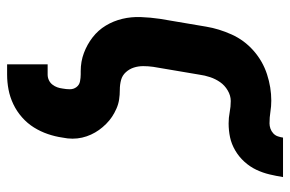

<svg xmlns="http://www.w3.org/2000/svg" viewBox="-158 -453 816 540"><g transform="rotate(90 250.0 -183.0)"><path d="M161 205V91H190Q198 91 205.5 87.5Q213 84 218 77.5Q223 71 225.5 64Q228 57 229 49Q231 39 231 28.5Q231 18 225 10Q219 2 209 0Q199 -2 189 -2Q186 -2 184 -2Q182 -2 180 -2Q153 -2 129 -11Q105 -20 85 -35.5Q65 -51 52 -72.5Q39 -94 33 -119Q27 -144 28 -171Q29 -198 33 -225L55 -355Q61 -391 77 -426.5Q93 -462 122.5 -488Q152 -514 189 -526Q226 -538 263 -538Q279 -538 294.5 -535.5Q310 -533 327 -533Q334 -533 341.5 -535.5Q349 -538 355 -543.5Q361 -549 363.5 -556.5Q366 -564 367 -571H478Q475 -552 470.5 -533Q466 -514 457.5 -496Q449 -478 435 -462.5Q421 -447 403 -436.5Q385 -426 366 -422Q347 -418 327 -418Q311 -418 295.5 -421Q280 -424 264 -424Q249 -424 234.5 -415.5Q220 -407 211 -394Q202 -381 197 -366Q192 -351 190 -336L168 -206Q166 -192 166 -178Q166 -164 170 -151.5Q174 -139 183 -129Q192 -119 205 -115.5Q218 -112 232.5 -112Q247 -112 260 -110Q273 -108 285.5 -102.5Q298 -97 308.5 -90Q319 -83 328.5 -73.5Q338 -64 345.5 -53.5Q353 -43 358.5 -31Q364 -19 367 -6Q370 7 370 21Q370 35 367 49Q364 70 357 90.5Q350 111 338.5 129.5Q327 148 310 163Q293 178 273 187.5Q253 197 232 201Q211 205 190 205Z"/></g></svg>

Font: Iosevka Slab Heavy
Style: Italic
Weight: 900
Italic angle: -9°
Monospace: yes
Designer: Belleve Invis
Foundry: Belleve Invis
Version: Version 11.1.0; ttfautohint (v1.8.3)